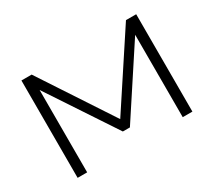

<svg xmlns="http://www.w3.org/2000/svg" viewBox="-131 -955 1341 1204"><g transform="rotate(-30 539.0 -352.5)"><path d="M124 0V-705H198L551 -168H528L881 -705H955V0H885V-615H897L566 -110H515L180 -616H193V0Z"/></g></svg>

Font: Nunito Sans 10pt Expanded Light
Style: Regular
Weight: 300
Width: 7
Designer: Vernon Adams
Foundry: Vernon Adams
Version: Version 3.101;gftools[0.9.27]